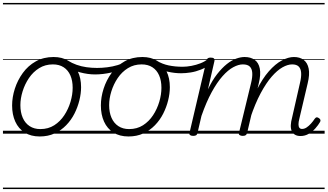

<svg xmlns="http://www.w3.org/2000/svg" viewBox="-20 -905 2218 1300"><path d="M249 19Q189 19 147 -7.5Q105 -34 83.5 -81.5Q62 -129 62 -191Q62 -247 80.5 -304.5Q99 -362 134.5 -411Q170 -460 222.5 -489.5Q275 -519 343 -519Q401 -519 442.5 -493.5Q484 -468 506.5 -422Q529 -376 529 -315Q529 -272 517.5 -225.5Q506 -179 484 -135.5Q462 -92 428 -57Q394 -22 349.5 -1.5Q305 19 249 19ZM253 -31Q307 -31 347.5 -57Q388 -83 415.5 -125Q443 -167 457.5 -216Q472 -265 472 -311Q472 -359 456.5 -394.5Q441 -430 411 -449.5Q381 -469 338 -469Q286 -469 245 -443.5Q204 -418 176 -376.5Q148 -335 133 -286.5Q118 -238 118 -193Q118 -144 134 -107.5Q150 -71 180.5 -51Q211 -31 253 -31ZM0 365H588V375H0ZM0 -20H588V0H0ZM0 -505H588V-500H0ZM0 -885H588V-875H0Z M624 -401Q575 -401 522.5 -415Q470 -429 420 -458Q412 -464 411 -471.5Q410 -479 414.5 -486Q419 -493 426 -496Q433 -499 441 -494Q466 -478 498 -466.5Q530 -455 565.5 -450Q601 -445 637 -445Q670 -445 706.5 -449.5Q743 -454 777.5 -464.5Q812 -475 838 -490Q848 -496 854.5 -490Q861 -484 861 -474Q861 -464 850 -458Q793 -427 734.5 -414Q676 -401 624 -401ZM589 365V375ZM589 -20V0ZM589 -505V-500ZM589 -885V-875Z M850 19Q790 19 748 -7.5Q706 -34 684.5 -81.5Q663 -129 663 -191Q663 -247 681.5 -304.5Q700 -362 735.5 -411Q771 -460 823.5 -489.5Q876 -519 944 -519Q1002 -519 1043.5 -493.5Q1085 -468 1107.5 -422Q1130 -376 1130 -315Q1130 -272 1118.5 -225.5Q1107 -179 1085 -135.5Q1063 -92 1029 -57Q995 -22 950.5 -1.5Q906 19 850 19ZM854 -31Q908 -31 948.5 -57Q989 -83 1016.5 -125Q1044 -167 1058.5 -216Q1073 -265 1073 -311Q1073 -359 1057.5 -394.5Q1042 -430 1012 -449.5Q982 -469 939 -469Q887 -469 846 -443.5Q805 -418 777 -376.5Q749 -335 734 -286.5Q719 -238 719 -193Q719 -144 735 -107.5Q751 -71 781.5 -51Q812 -31 854 -31ZM588 365H1189V375H588ZM588 -20H1189V0H588ZM588 -505H1189V-500H588ZM588 -885H1189V-875H588Z M1206 -409Q1162 -409 1116 -419.5Q1070 -430 1022 -459Q1015 -464 1014 -471Q1013 -478 1017 -485Q1021 -492 1027.5 -495Q1034 -498 1041 -494Q1079 -471 1122.5 -462Q1166 -453 1216 -453Q1244 -453 1276 -459Q1308 -465 1337.5 -476.5Q1367 -488 1387 -505Q1395 -512 1401.5 -509.5Q1408 -507 1411.5 -500.5Q1415 -494 1414 -485.5Q1413 -477 1406 -471Q1376 -448 1341 -434Q1306 -420 1271.5 -414.5Q1237 -409 1206 -409ZM1190 365V375ZM1190 -20V0ZM1190 -505V-500ZM1190 -885V-875Z M2015 16Q1992 16 1977 7Q1962 -2 1955 -18.5Q1948 -35 1949 -58Q1950 -81 1958 -110L2011 -343Q2021 -384 2019 -412Q2017 -440 2002.5 -454.5Q1988 -469 1958 -469Q1928 -469 1892.5 -449Q1857 -429 1819.5 -386Q1782 -343 1745 -274Q1708 -205 1675 -107H1652Q1679 -215 1717.5 -293.5Q1756 -372 1800 -422Q1844 -472 1888 -495.5Q1932 -519 1970 -519Q2010 -519 2036 -499.5Q2062 -480 2070 -440.5Q2078 -401 2063 -340L2007 -102Q2001 -79 2001 -63.5Q2001 -48 2007 -40Q2013 -32 2025 -32Q2041 -32 2056 -42Q2071 -52 2085.5 -68Q2100 -84 2111 -101Q2117 -109 2123 -110.5Q2129 -112 2138 -106Q2148 -100 2149.5 -93Q2151 -86 2147 -79Q2135 -58 2115.5 -36Q2096 -14 2070.5 1Q2045 16 2015 16ZM1288 15Q1275 15 1267.5 10Q1260 5 1263 -5L1378 -495Q1381 -506 1387 -510.5Q1393 -515 1406 -515Q1422 -515 1428 -509.5Q1434 -504 1432 -492L1388 -300Q1417 -361 1450 -403Q1483 -445 1515.5 -471Q1548 -497 1579 -508Q1610 -519 1636 -519Q1677 -519 1704 -500Q1731 -481 1739 -441Q1747 -401 1732 -340L1653 -4Q1650 6 1643.5 10.5Q1637 15 1623 15Q1611 15 1603 10Q1595 5 1598 -5L1680 -343Q1690 -384 1688 -412Q1686 -440 1671 -454.5Q1656 -469 1624 -469Q1595 -469 1559.5 -450Q1524 -431 1487 -389.5Q1450 -348 1413.5 -281.5Q1377 -215 1344 -120L1317 -4Q1315 6 1308.5 10.5Q1302 15 1288 15ZM1189 365H2178V375H1189ZM1189 -20H2178V0H1189ZM1189 -505H2178V-500H1189ZM1189 -885H2178V-875H1189Z"/></svg>

Font: Playwrite AT Guides
Style: Italic
Weight: 400
Italic angle: -13.0072°
Designer: Veronika Burian, José Scaglione
Foundry: TypeTogether
Version: Version 1.002